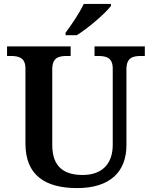

<svg xmlns="http://www.w3.org/2000/svg" viewBox="-20 -951 776 981"><path d="M315 -784V-771H372C431 -807 522 -886 547 -921V-931H408C387 -886 344 -822 315 -784ZM374 10C544 10 626 -75 626 -209V-597C626 -657 659 -665 701 -665H720V-714H463V-665H481C522 -665 556 -657 556 -601V-211C556 -113 501 -57 402 -57C309 -57 247 -97 247 -210V-597C247 -657 280 -665 322 -665H341V-714H16V-665H34C75 -665 110 -657 110 -601V-217C110 -54 213 10 374 10Z"/></svg>

Font: Noto Serif Gurmukhi SemiBold
Style: Regular
Weight: 600
Designer: Vaibhav Singh and the Monotype Design Team
Foundry: Monotype Imaging Inc.
Version: Version 2.004